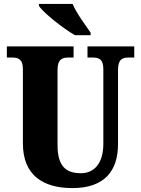

<svg xmlns="http://www.w3.org/2000/svg" viewBox="-20 -951 720 981"><path d="M363 -771H443V-784C417 -822 369 -886 351 -931H179V-921C201 -886 301 -807 363 -771ZM350 10C517 10 583 -81 583 -215V-594C583 -650 607 -657 639 -657H666V-714H427V-657H453C484 -657 508 -650 508 -598V-217C508 -110 456 -66 394 -66C318 -66 274 -100 274 -210V-594C274 -650 300 -657 330 -657H356V-714H15V-657H41C72 -657 97 -650 97 -598V-218C97 -54 202 10 350 10Z"/></svg>

Font: Noto Serif Bengali Condensed Black
Style: Regular
Weight: 900
Width: 3
Designer: Juan Bruce, Universal Thirst, Indian Type Foundry and the Monotype Design Team.
Foundry: Monotype Imaging Inc.
Version: Version 2.003